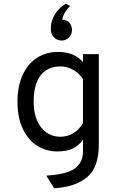

<svg xmlns="http://www.w3.org/2000/svg" viewBox="-20 -802 656 1032"><path d="M229 142Q341 135 383.5 102.5Q426 70 426 12V-50Q403 -19 370.5 -3.5Q338 12 288 12Q229 12 180 -18.5Q131 -49 102.5 -109.5Q74 -170 74 -256Q74 -338 101.5 -398.5Q129 -459 178.5 -491Q228 -523 292 -523Q379 -523 426 -468V-511H511V-23Q511 97 448.5 150Q386 203 271 210ZM426 -141V-376Q407 -408 373.5 -426.5Q340 -445 306 -445Q235 -445 198 -396.5Q161 -348 161 -256Q161 -168 201 -117.5Q241 -67 306 -67Q342 -67 374.5 -86.5Q407 -106 426 -141ZM253 -647Q253 -688 274 -723.5Q295 -759 333 -782L357 -770Q345 -759 331.5 -739Q318 -719 315 -696Q340 -695 353.5 -679Q367 -663 367 -640Q367 -616 350 -600Q333 -584 311 -584Q287 -584 270 -601.5Q253 -619 253 -647Z"/></svg>

Font: Overpass Mono
Style: Regular
Weight: 400
Monospace: yes
Designer: Delve Withrington, Dave Bailey
Foundry: Delve Fonts
Version: Version 1.000;DELV;Overpass